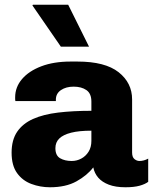

<svg xmlns="http://www.w3.org/2000/svg" viewBox="-20 -781 659 811"><path d="M191 10Q150 10 112.5 -4Q75 -18 52 -50Q29 -82 29 -136Q29 -190 52.5 -224.5Q76 -259 119.5 -278.5Q163 -298 225.5 -305.5Q288 -313 366 -313V-352Q366 -386 345 -400.5Q324 -415 291 -415Q259 -415 237.5 -400.5Q216 -386 216 -360V-354H45Q44 -357 44 -361.5Q44 -366 44 -370Q44 -413 73 -447Q102 -481 154.5 -501Q207 -521 278 -521H307Q424 -521 481 -476Q538 -431 538 -361V-137Q538 -117 548 -109Q558 -101 569 -101Q578 -101 587.5 -103.5Q597 -106 606 -111V-13Q593 -3 569.5 3.5Q546 10 510 10Q468 10 439.5 -1Q411 -12 395 -30.5Q379 -49 374 -74Q348 -40 303 -15Q258 10 191 10ZM283 -101Q304 -101 323 -111Q342 -121 354 -140Q366 -159 366 -186V-229Q314 -229 280.5 -220.5Q247 -212 230.5 -196Q214 -180 214 -155Q214 -124 234 -112.5Q254 -101 283 -101ZM237 -584 117 -758 119 -761H268L356 -584Z"/></svg>

Font: Chivo Medium ExtraBold
Style: Regular
Weight: 800
Version: Version 2.002